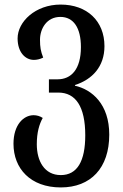

<svg xmlns="http://www.w3.org/2000/svg" viewBox="-20 -568 537 840"><path d="M246 252C377 252 458 167 458 21C458 -112 383 -176 308 -193V-196C383 -220 437 -276 437 -366C437 -476 361 -548 245 -548C135 -548 57 -473 57 -400C57 -339 91 -306 128 -306C141 -306 155 -309 169 -316C158 -344 155 -362 155 -394C155 -442 184 -494 244 -494C302 -494 334 -446 334 -362C334 -264 291 -221 232 -221H194V-163H235C311 -163 353 -102 353 24C353 137 318 198 246 198C174 198 141 136 141 63C141 11 152 -25 167 -52C155 -60 141 -64 127 -64C83 -64 39 -22 39 61C39 169 113 252 246 252Z"/></svg>

Font: Noto Serif Georgian Condensed Medium
Style: Regular
Weight: 500
Width: 3
Designer: Monotype Design Team, Akaki Razmadze
Foundry: Google LLC
Version: Version 2.003